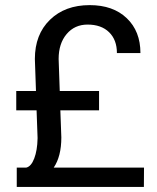

<svg xmlns="http://www.w3.org/2000/svg" viewBox="-20 -741 621 761"><path d="M219.2 -303.7 223.1 -196.3Q223.1 -121.1 192.9 -76.7H550.8L550.3 0H46.4V-76.7H84Q103.5 -81.1 115.7 -113Q127.9 -145 128.9 -191.9V-195.8L125 -303.7H44.4V-380.4H122.6L118.2 -507.3Q118.2 -604.5 178 -662.6Q237.8 -720.7 335.4 -720.7Q428.2 -720.7 482.4 -668.9Q536.6 -617.2 536.6 -530.8H443.4Q443.4 -583 412.4 -613.3Q381.3 -643.6 327.1 -643.6Q275.9 -643.6 244.1 -606Q212.4 -568.4 212.4 -507.3L216.8 -380.4H372.6V-303.7Z"/></svg>

Font: SteelSelectRoboto
Style: Roboto-Regular
Weight: 400
Designer: Google
Version: Version 2.137; 2017